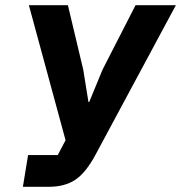

<svg xmlns="http://www.w3.org/2000/svg" viewBox="-20 -718 696 738"><path d="M88 -122H202L232 -179L91 -698H241L300 -450L320 -326H323L374 -450L501 -698H656L347 -123Q310 -54 269.5 -27Q229 0 167 0H68Z"/></svg>

Font: iA Writer Mono V
Style: Regular
Weight: 400
Italic angle: -9.5°
Designer: Mike Abbink, Paul van der Laan, Pieter van Rosmalen
Foundry: Bold Monday
Version: Version 2.000